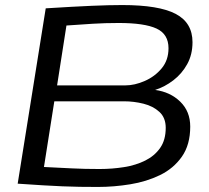

<svg xmlns="http://www.w3.org/2000/svg" viewBox="-20 -730 826 760"><path d="M50 -3 161 -697Q273 -704 342.5 -707Q412 -710 464 -710Q609 -710 675.5 -675Q742 -640 742 -563Q742 -514 721 -476Q700 -438 666 -412Q632 -386 594 -374Q654 -366 693.5 -327.5Q733 -289 733 -229Q733 -157 700 -110Q667 -63 613.5 -37Q560 -11 495.5 -0.5Q431 10 368 10Q329 10 295.5 9.5Q262 9 227 7.5Q192 6 149.5 3.5Q107 1 50 -3ZM206 -392H476Q513 -392 553 -409.5Q593 -427 620 -459.5Q647 -492 647 -539Q647 -595 599.5 -617Q552 -639 450 -639Q396 -639 347.5 -636Q299 -633 243 -629ZM195 -329 154 -69Q216 -66 265 -63.5Q314 -61 374 -61Q424 -61 471 -68.5Q518 -76 555 -94.5Q592 -113 614 -144.5Q636 -176 636 -224Q636 -264 611 -287Q586 -310 548 -319.5Q510 -329 471 -329Z"/></svg>

Font: Georama Extended
Style: Italic
Weight: 400
Width: 7
Italic angle: -9°
Designer: Jean-Baptiste Levee
Foundry: Production Type
Version: Version 1.000